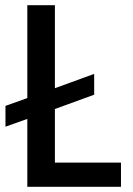

<svg xmlns="http://www.w3.org/2000/svg" viewBox="-20 -718 513 738"><path d="M445 0H85V-261L1 -231V-311L85 -341V-698H191V-379L342 -434V-354L191 -299V-93H445Z"/></svg>

Font: IBM Plex Sans Cond Medm
Style: Regular
Weight: 500
Width: 3
Designer: Mike Abbink, Paul van der Laan, Pieter van Rosmalen
Foundry: Bold Monday
Version: Version 1.3